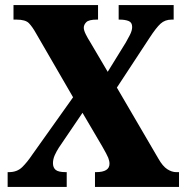

<svg xmlns="http://www.w3.org/2000/svg" viewBox="-20 -734 734 754"><path d="M10 0V-58H15Q47 -58 67 -77.5Q87 -97 107 -127L267 -352L121 -604Q107 -629 93.5 -643Q80 -657 45 -657H33V-714H365V-657H360Q329 -657 319 -647Q309 -637 309 -625Q309 -615 317 -599Q325 -583 334 -569L403 -452L474 -567Q481 -579 490 -596.5Q499 -614 499 -628Q499 -646 485 -651.5Q471 -657 450 -657H446V-714H662V-657H654Q628 -657 610.5 -641Q593 -625 567 -585L439 -390L602 -111Q619 -81 637 -69.5Q655 -58 672 -58H683V0H353V-58H357Q410 -58 410 -91Q410 -102 405 -114.5Q400 -127 381 -160L304 -291L211 -154Q202 -140 195 -124.5Q188 -109 188 -93Q188 -76 198.5 -67Q209 -58 238 -58H242V0Z"/></svg>

Font: Noto Serif Lao Condensed Black
Style: Regular
Weight: 900
Width: 3
Designer: Monotype Design Team
Foundry: Monotype Imaging Inc.
Version: Version 2.003; ttfautohint (v1.8.4.7-5d5b)